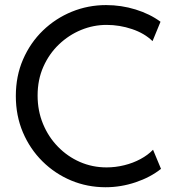

<svg xmlns="http://www.w3.org/2000/svg" viewBox="-20 -748 704 775"><path d="M406.2 7.8Q332.5 7.8 267.1 -19.5Q201.7 -46.9 151.4 -96.7Q101.1 -146.5 72.5 -213.6Q43.9 -280.8 43.9 -360.4Q43.9 -441.4 73.2 -508.5Q102.5 -575.7 153.3 -624.8Q204.1 -673.8 269.8 -700.7Q335.4 -727.5 408.2 -727.5Q469.7 -727.5 527.3 -709.7Q585 -691.9 627.9 -660.2L595.7 -582Q563 -613.8 512.9 -630.6Q462.9 -647.5 410.2 -647.5Q356.9 -647.5 307.1 -627Q257.3 -606.4 217.8 -568.6Q178.2 -530.8 155 -478.5Q131.8 -426.3 131.8 -362.3Q131.8 -300.8 153.6 -248Q175.3 -195.3 213.9 -155.8Q252.4 -116.2 302.7 -94.2Q353 -72.3 410.2 -72.3Q446.3 -72.3 481.7 -81.1Q517.1 -89.8 547.1 -106Q577.1 -122.1 597.7 -143.6L629.9 -66.4Q586.9 -32.2 527.3 -12.2Q467.8 7.8 406.2 7.8Z"/></svg>

Font: Reddit Sans
Style: Regular
Weight: 400
Designer: Stephen Hutchings
Foundry: Reddit
Version: Version 1.014